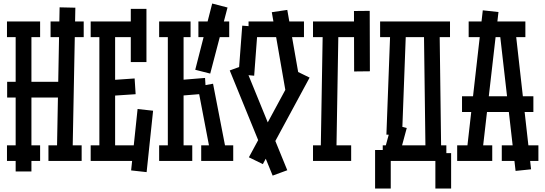

<svg xmlns="http://www.w3.org/2000/svg" viewBox="-20 -923 3127 1101"><path d="M69.8 60.1V-765.1H160.2V60.1ZM306.2 -40 321.8 -880.9 412.1 -878.9 396 -38.1ZM21 -454.1H369.1V-363.8H21ZM20 -89.8H210V0H20ZM20 -799.8H210V-710H20ZM270 -799.8H460V-710H270ZM257.8 -89.8H448.2V0H257.8Z M549.8 -35.2V-765.1H640.1V-35.2ZM500 -89.8H790V0H500ZM500 -799.8H784.2V-710H500ZM730 -566.9V-872.1H819.8V-566.9ZM731.9 54.2 769 -297.9 857.9 -288.1 820.8 64ZM589.8 -461.9 752 -473.1 757.8 -382.8 596.2 -372.1Z M942.4 -35.2V-765.1H1032.7V-35.2ZM892.6 -89.8H1082.5V0H892.6ZM892.6 -799.8H1072.8V-710H892.6ZM982.4 -461.9 1155.8 -476.1 1161.6 -386.2 988.8 -372.1ZM1099.6 -522.9 1196.8 -902.8 1284.7 -879.9 1185.5 -501ZM1113.8 -426.8 1201.7 -442.9 1278.3 -47.9 1189.5 -30.8ZM1133.8 -89.8H1317.4V0H1133.8ZM1117.7 -799.8H1294.4V-710H1117.7Z M1616.2 -407.2 1538.6 -853 1627.4 -866.2 1705.6 -419.9ZM1543.5 84 1297.4 -519 1381.3 -549.8 1627.4 53.2ZM1487.3 18.1 1407.2 -21 1675.3 -517.1 1755.4 -478ZM1405.3 -799.8H1723.1V-710H1405.3ZM1348.1 -497.1 1369.1 -775.9 1458.5 -769 1437.5 -488.8Z M1831.1 -766.1 1920.9 -764.2 1908.7 -34.2 1818.8 -36.1ZM1774.9 -710V-799.8H2064.9V-710ZM1774.9 0V-89.8H1993.7V0ZM2009.8 -859.9 2100.1 -860.8 2101.1 -514.2 2010.7 -513.2Z M2195.8 -150.9 2218.8 -766.1 2308.6 -763.2 2285.6 -147.9ZM2419.9 -60.1 2410.6 -775.9 2500.5 -776.9 2509.8 -61ZM2159.7 -799.8H2560.5V-710H2159.7ZM2174.8 -89.8H2539.6V0H2174.8ZM2181.6 -49.8 2225.6 -210.9 2312.5 -189 2269.5 -29.8ZM2476.6 158.2V-44.9H2566.9V158.2ZM2130.9 158.2V-63H2220.7V158.2Z M2629.4 -371.1H3038.6V-280.8H2629.4ZM2654.8 -39.1 2748.5 -863.8 2838.4 -854 2743.7 -28.8ZM3025.4 47.9 2936.5 57.1 2841.3 -775.9 2931.6 -786.1ZM2667.5 -799.8H2992.7V-710H2667.5ZM2601.6 -89.8H2802.7V0H2601.6ZM2857.4 -89.8H3067.4V0H2857.4Z"/></svg>

Font: Opir
Style: Regular
Weight: 400
Designer: Maksym Kobuzan
Version: Version 1.000;FEAKit 1.0